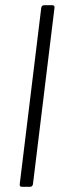

<svg xmlns="http://www.w3.org/2000/svg" viewBox="-20 -720 240 740"><path d="M64 0H96C102 0 106 -4 107 -10L190 -690C191 -696 188 -700 182 -700H150C144 -700 140 -696 139 -690L56 -10C55 -4 58 0 64 0Z"/></svg>

Font: Barlow Semi Condensed Light
Style: Italic
Weight: 300
Width: 4
Italic angle: -7°
Designer: Jeremy Tribby
Foundry: Tribby Type
Version: Version 1.422;hotconv 1.0.109;makeotfexe 2.5.65596